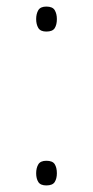

<svg xmlns="http://www.w3.org/2000/svg" viewBox="-20 -555 283 584"><path d="M121 -459Q103 -459 96.5 -470Q90 -481 90 -497Q90 -513 96.5 -524Q103 -535 121 -535Q140 -535 146.5 -524Q153 -513 153 -497Q153 -480 146.5 -469.5Q140 -459 121 -459ZM121 9Q103 9 96.5 -1.5Q90 -12 90 -28Q90 -44 96.5 -55Q103 -66 121 -66Q140 -66 146.5 -55.5Q153 -45 153 -28Q153 -12 146.5 -1.5Q140 9 121 9Z"/></svg>

Font: Noto Sans Devanagari ExtraCondensed ExtraLight
Style: Regular
Weight: 200
Width: 2
Designer: Jelle Bosma - Monotype Design Team
Foundry: Monotype Imaging Inc.
Version: Version 2.004; ttfautohint (v1.8.4.7-5d5b)